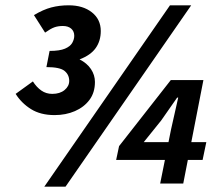

<svg xmlns="http://www.w3.org/2000/svg" viewBox="-20 -692 828 724"><path d="M186 -258Q133 -258 97 -280.5Q61 -303 39 -338L104 -385Q118 -363 136 -350.5Q154 -338 177 -338Q206 -338 223.5 -352.5Q241 -367 241 -387Q241 -410 223.5 -424.5Q206 -439 155 -439L167 -500Q205 -500 225 -508.5Q245 -517 252.5 -530.5Q260 -544 260 -557Q260 -574 248.5 -584Q237 -594 217 -594Q199 -594 185 -589Q171 -584 150 -569L108 -635Q143 -656 173.5 -664Q204 -672 239 -672Q293 -672 326.5 -645.5Q360 -619 360 -575Q360 -538 341 -511Q322 -484 280 -468Q308 -454 323 -431.5Q338 -409 338 -383Q338 -343 317.5 -315.5Q297 -288 262.5 -273Q228 -258 186 -258ZM147 12 621 -672H701L227 12ZM584 0 625 -204 652 -324H648L588 -238L522 -156H758L744 -89H418L429 -141L624 -390H747L671 0Z"/></svg>

Font: Source Sans 3 ExtraLight
Style: Bold Italic
Weight: 700
Italic angle: -11°
Version: Version 3.052;hotconv 1.1.0;makeotfexe 2.6.0